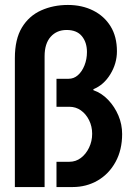

<svg xmlns="http://www.w3.org/2000/svg" viewBox="-20 -755 541 775"><path d="M40 0V-520Q40 -597 68.5 -644Q97 -691 146 -713Q195 -735 254 -735Q311 -735 356 -712.5Q401 -690 426.5 -648.5Q452 -607 452 -548Q452 -499 425.5 -455.5Q399 -412 357 -395V-391Q391 -379 417 -351.5Q443 -324 458 -288.5Q473 -253 473 -214Q473 -150 446.5 -101.5Q420 -53 374.5 -26.5Q329 0 273 0H208V-102H260Q286 -102 306.5 -117.5Q327 -133 339.5 -159Q352 -185 352 -215Q352 -245 339.5 -270Q327 -295 306.5 -309.5Q286 -324 260 -324H208V-437H257Q278 -437 294.5 -451.5Q311 -466 321 -491Q331 -516 331 -545Q331 -584 310.5 -609Q290 -634 249 -634Q209 -634 184.5 -606.5Q160 -579 160 -528V0Z"/></svg>

Font: Archivo Narrow
Style: Bold
Weight: 700
Designer: Hector Gatti
Foundry: Omnibus-Type
Version: Version 3.002